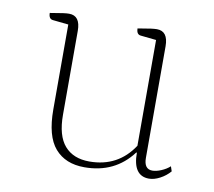

<svg xmlns="http://www.w3.org/2000/svg" viewBox="-59 -509 655 588"><g transform="rotate(10 269.0 -215.5)"><path d="M238 12Q179 12 146.5 -25.5Q114 -63 114 -146V-410L66 -415Q52 -416 52 -435Q81 -440 92.5 -441.5Q104 -443 111 -443Q146 -443 146 -396V-135Q146 -70 173 -39Q200 -8 250 -8Q339 -8 387 -81V-410L339 -415Q325 -416 325 -435Q354 -440 365.5 -441.5Q377 -443 384 -443Q419 -443 419 -396V-49Q419 -14 445 -14Q457 -14 472.5 -20.5Q488 -27 499 -37L504 -22Q491 -7 473 2.5Q455 12 439 12Q389 12 389 -60H387Q333 12 238 12Z"/></g></svg>

Font: Petrona Thin
Style: Regular
Weight: 100
Designer: Ringo R. Seeber
Foundry: Ringo R. Seeber
Version: Version 2.001; ttfautohint (v1.8.3)